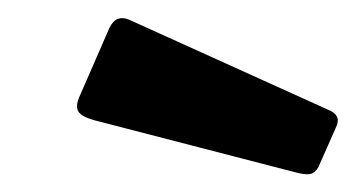

<svg xmlns="http://www.w3.org/2000/svg" viewBox="-20 -771 396 214"><path d="M102 -740Q106 -748 111.5 -750Q117 -752 124 -749L345 -649Q353 -646 355.5 -641Q358 -636 354 -628L335 -585Q331 -578 325.5 -577Q320 -576 309 -579L85 -637Q71 -641 67.5 -646.5Q64 -652 68 -662Z"/></svg>

Font: Libre Franklin ExtraBold
Style: Italic
Weight: 800
Italic angle: -8°
Designer: Pablo Impallari, Rodrigo Fuenzalida, Nhung Nguyen
Foundry: Impallari Type
Version: Version 3.000